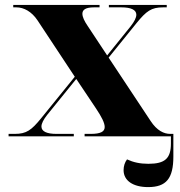

<svg xmlns="http://www.w3.org/2000/svg" viewBox="-20 -556 736 783"><path d="M15 0H281V-10H210C171 -10 149 -20 149 -40C149 -52 157 -68 172 -87L291 -234L372 -113C394 -80 407 -55 407 -38C407 -19 390 -10 350 -10H325V0H677V29C677 90 653 112 585 112C551 112 524 106 498 94C489 106 484 121 484 138C484 181 523 207 584 207C658 207 687 172 687 82V-10H674C649 -10 620 -23 594 -63L423 -321L537 -462C577 -511 597 -526 645 -526H660V-536H424V-526H475C514 -526 536 -516 536 -496C536 -484 528 -468 513 -449L417 -330L337 -451C324 -470 316 -487 316 -500C316 -516 329 -526 363 -526H386V-536H34V-526H47C77 -526 109 -509 133 -473L285 -243L148 -74C108 -25 88 -10 40 -10H15Z"/></svg>

Font: Noto Serif Display Black
Style: Regular
Weight: 900
Designer: Monotype Design Team
Foundry: Monotype Imaging Inc.
Version: Version 2.009